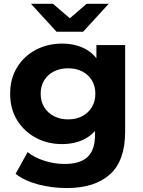

<svg xmlns="http://www.w3.org/2000/svg" viewBox="-20 -771 740 993"><path d="M325 201.6Q248.8 201.6 178.4 183.1Q108 164.6 60.6 128.2L122.8 15.8Q157.2 43.8 209.4 60.4Q261.6 77 313.4 77Q396.1 77 433.7 40Q471.2 2.9 471.2 -70.2V-150.5L481.2 -286.2L478.6 -422.4V-537.9H627.2V-89.7Q627.2 59.7 548.9 130.6Q470.5 201.6 325 201.6ZM300.9 -25.8Q226.5 -25.8 165.6 -58.3Q104.7 -90.8 68.6 -149.2Q32.5 -207.6 32.5 -286.2Q32.5 -364.7 68.6 -423.1Q104.7 -481.5 165.6 -513.5Q226.5 -545.5 300.9 -545.5Q369.5 -545.5 421 -518.1Q472.5 -490.7 501.8 -433.1Q531 -375.6 531 -286.2Q531 -196.8 501.8 -139.2Q472.5 -81.6 421 -53.7Q369.5 -25.8 300.9 -25.8ZM331.9 -153.5Q373.4 -153.5 405.3 -170.2Q437.1 -187 455.2 -216.9Q473.2 -246.9 473.2 -286.2Q473.2 -325.8 455.2 -355.6Q437.1 -385.3 405.3 -401.6Q373.4 -417.8 331.9 -417.8Q291.5 -417.8 259.1 -401.6Q226.7 -385.3 208.5 -355.6Q190.3 -325.8 190.3 -286.2Q190.3 -246.9 208.5 -216.9Q226.7 -187 259.1 -170.2Q291.5 -153.5 331.9 -153.5ZM272.3 -607 140.1 -751.3H254.1L392.5 -632.2H289.8L428.1 -751.3H542.2L410 -607Z"/></svg>

Font: Montserrat Thin
Style: Regular
Weight: 100
Designer: Julieta Ulanovsky
Foundry: Julieta Ulanovsky
Version: Version 9.000